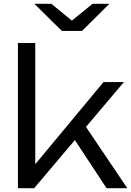

<svg xmlns="http://www.w3.org/2000/svg" viewBox="-20 -998 697 1018"><path d="M167 -85 140 -95 529 -563H637L161 0H75V-770H167ZM360 -281 419 -350 655 0H545ZM415 -834H308L162 -978H252L379 -874H343L471 -978H560Z"/></svg>

Font: Unbounded Light
Style: Regular
Weight: 300
Designer: Luke Prowse, Jean-Baptiste Morizot, Fátima Lázaro, Florian Runge
Foundry: NaN
Version: Version 1.700